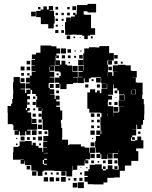

<svg xmlns="http://www.w3.org/2000/svg" viewBox="-20 -943 782 987"><path d="M349 -764H315V-793H314V-829H320V-853H344V-833H345V-858H365V-865H356V-877H368V-868H374V-889H376V-917H430V-923H474V-879H430V-885H410V-868H419V-867H448V-798H469V-764H443V-760H431V-742H413V-760H401V-764H375V-765H349ZM190 -848H189V-855H166V-887H189V-894H203V-910H221V-894H231V-912H253V-890H235V-887H258V-860H261V-822H256V-797H228V-819H190ZM352 -911H372V-891H352ZM265 -908H279V-894H265ZM176 -907H188V-895H176ZM326 -907H338V-895H326ZM140 -883H164V-859H140ZM325 -878H339V-864H325ZM266 -877H278V-865H266ZM296 -877H308V-865H296ZM266 -847H278V-835H266ZM297 -846H307V-836H297ZM277 -816V-806H267V-816ZM304 -813V-809H300V-813ZM264 -789H280V-773H264ZM295 -788H309V-774H295ZM323 -760H341V-742H323ZM457 -756V-746H447V-756ZM366 -747H358V-755H366ZM394 -749H390V-753H394ZM719 -407H722V-355H721V-326H715V-302H707V-280H685V-302H681V-276H660V-275H680V-247H660V-238H673V-224H659V-237H654V-219H675V-222H686V-241H706V-222H717V-180H680V-166H691V-116H655V-92H622V-65H596V-31H568V-29H532V-5H512V5H460V4H431V-9H414V-33H431V-39H414V-63H434V-73H441V-96H469V-98H503V-74H509V-67H524V-73H534V-93H558V-73H568V-71H590V-92H587V-121H586V-129H564V-153H586V-156H562V-155H537V-154H559V-128H533V-150H531V-126H501V-150H496V-131H476V-151H495V-158H473V-184H470V-157H443V-124H420V-119H434V-103H418V-117H415V-92H377V-70H355V-90H353V-64H351V-36H321V-63H288V-64H259V-66H205V-62H198V-39H174V-62H167V-66H141V-93H138V-94H109V-117H106V-101H86V-121H102V-123H85V-122H47V-160H49V-188H75V-192H81V-216H109V-218H143V-197H148V-209H164V-193H178V-183H198V-162H202V-185H222V-187H202V-215H222V-218H203V-244H228V-272H227V-275H200V-304H199V-330H195V-372H197V-386H195V-372H177V-390H191V-391H166V-431H171V-449H164V-460H145V-481H137V-460H120V-449H134V-433H120V-417H119V-388H113V-377H119V-388H133V-374H122V-365H140V-338H143V-306H171V-276H119V-272H137V-250H115V-268H110V-247H82V-268H77V-250H55V-272H73V-274H49V-300H45V-305H20V-364H19V-398H37V-410H43V-434H47V-460H48V-482H47V-520H50V-547H82V-520H85V-515H110V-487H85V-484H109V-465H115V-482H136V-488H113V-514H133V-519H114V-543H133V-554H143V-574H163V-577H142V-605H160V-607H142V-635H160V-639H144V-663H165V-672H188V-709H244V-705H270V-694H289V-668H270V-658H283V-644H269V-657H266V-633H288V-611H296V-631H316V-611H326V-606H351V-577H352V-575H380V-547H356V-545H380V-517H356V-511H327V-510H322V-485H290V-510H286V-491H266V-511H285V-518H263V-544H285V-552H292V-571H286V-576H261V-605H238V-603H258V-579H235V-574H259V-548H235V-545H260V-517H233V-514H230V-491H236V-484H259V-458H237V-456H261V-434H266V-451H286V-431H269V-422H287V-400H269V-394H289V-375H300V-327H293V-310H295V-285H300V-237H299V-225H330V-197H336V-201H396V-190H415V-184H439V-158H442V-185H469V-218H473V-244H494V-250H475V-272H497V-253H501V-272H497V-301H496V-341H502V-361H496V-364H439V-384H429V-468H443V-484H469V-468H479V-478H493V-464H501V-486H531V-511H529V-488H503V-514H526V-515H500V-543H498V-546H472V-545H447V-540H437V-520H415V-540H411V-516H381V-546H405V-548H383V-574H405V-578H383V-604H409V-582H411V-633H410V-607H382V-635H408V-669H413V-694H437V-700H475V-699H491V-706H541V-670H565V-632H532V-610H535V-572H534V-551H535V-572H557V-553H563V-574H583V-575H560V-607H587V-610H625V-607H652V-581H656V-578H683V-544H660V-543H678V-519H684V-518H713V-454H711V-434H719ZM293 -694H319V-668H293ZM327 -690H345V-672H327ZM369 -678H363V-684H369ZM399 -678H393V-684H399ZM405 -642H387V-660H405ZM567 -660H585V-642H567ZM314 -659V-643H298V-659ZM329 -658H343V-644H329ZM371 -646H361V-656H371ZM262 -631V-606H286V-609H264V-631ZM536 -631H556V-611H536ZM117 -630H135V-612H117ZM584 -629V-613H568V-629ZM601 -626H611V-616H601ZM340 -625V-617H332V-625ZM379 -578H353V-604H379ZM86 -601H106V-581H86ZM117 -600H135V-582H117ZM555 -600V-582H537V-600ZM234 -599H232V-580H234ZM103 -568V-554H89V-568ZM132 -567V-555H120V-567ZM271 -556V-566H281V-556ZM498 -519H474V-543H498ZM86 -541H106V-521H86ZM451 -526V-536H461V-526ZM236 -511H256V-491H236ZM418 -509H434V-493H418ZM478 -509H494V-493H478ZM564 -509H561V-456H536V-451H556V-431H536V-421H534V-401H536V-397H562V-365H561V-345H562V-365H589V-368H593V-394H619V-395H590V-427H619V-428H621V-454H619V-457H592V-478H583V-489H564ZM679 -459V-483H657V-482H677V-460H655V-480H653V-459ZM283 -478V-464H269V-478ZM583 -464H569V-478H583ZM619 -428H593V-454H619ZM150 -435V-447H162V-435ZM574 -443H578V-439H574ZM164 -403H148V-419H164ZM568 -419H584V-403H568ZM553 -404H539V-418H553ZM132 -417V-405H120V-417ZM564 -393H588V-369H564ZM161 -386V-376H151V-386ZM531 -345V-361H530V-345ZM447 -360H465V-342H447ZM164 -343H148V-359H164ZM178 -359H194V-343H178ZM478 -359H494V-343H478ZM167 -310H145V-332H167ZM194 -313H178V-329H194ZM479 -328H493V-314H479ZM450 -315V-327H462V-315ZM197 -280H175V-302H197ZM463 -284H449V-298H463ZM492 -297V-285H480V-297ZM144 -273H168V-249H144ZM467 -250H445V-272H467ZM178 -253V-269H194V-253ZM209 -254V-268H223V-254ZM702 -267V-255H690V-267ZM86 -221V-241H106V-221ZM176 -241H196V-221H176ZM119 -224V-238H133V-224ZM163 -238V-224H149V-238ZM63 -228V-234H69V-228ZM453 -228V-234H459V-228ZM466 -191H446V-211H466ZM191 -206V-196H181V-206ZM70 -197H62V-205H70ZM592 -161V-172H591V-161ZM207 -155H227V-157H207ZM445 -152H467V-130H445ZM221 -127H207V-121H221ZM535 -100V-122H557V-100ZM200 -120V-100H205V-96H221V-101H206V-120ZM568 -119H584V-103H568ZM463 -118V-104H449V-118ZM509 -118H523V-104H509ZM482 -107V-115H490V-107ZM135 -72H117V-90H135ZM568 -89H584V-73H568ZM509 -88H523V-74H509ZM423 -78V-84H429V-78ZM394 -79V-83H398V-79ZM167 -40H145V-62H167ZM295 -40V-62H317V-40ZM210 -45V-57H222V-45ZM270 -45V-57H282V-45ZM241 -46V-56H251V-46ZM401 -46H391V-56H401ZM318 -9H294V-33H318ZM227 -10H205V-32H227ZM257 -10H235V-32H257ZM285 -12H267V-30H285ZM404 -13H388V-29H404ZM359 -14V-28H373V-14ZM341 -16H331V-26H341ZM411 24H381V-6H411ZM378 21H354V-3H378Z"/></svg>

Font: Rubik-Storm
Style: Regular
Weight: 400
Designer: NaN (generative design), Hubert & Fischer (Rubik source font outlines)
Foundry: NaN, Hubert & Fischer
Version: Version 1.000